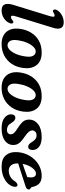

<svg xmlns="http://www.w3.org/2000/svg" viewBox="728 -1492 774 2269"><g transform="rotate(90 1114.5 -357.0)"><path d="M307.5 -596.5 175.5 -166.5Q163.5 -127.5 165.2 -114Q167 -100.5 182 -100.5Q202.5 -100.5 224 -122.5Q235.5 -132 246 -127Q255 -124 257.5 -111Q260 -98 250 -78Q233 -40.5 192.8 -15Q152.5 10.5 102 10.5Q45.5 10.5 31.5 -27Q17.5 -64.5 38.5 -132L166 -546Q178.5 -586.5 177.5 -601.2Q176.5 -616 161.5 -616Q150 -616 131 -604Q113 -592.5 103 -597.5Q93.5 -601 91.5 -614.5Q89.5 -628 101 -648Q121 -680.5 160.5 -702Q200 -723.5 243.5 -723.5Q294 -723.5 310.5 -690.8Q327 -658 307.5 -596.5Z M609.5 -463Q706 -460.5 750.8 -400.5Q795.5 -340.5 783 -246Q773.5 -167.5 734.2 -109Q695 -50.5 632.8 -19Q570.5 12.5 491.5 10.5Q398 7.5 352.2 -51Q306.5 -109.5 320.5 -206.5Q329.5 -278 365 -337Q400.5 -396 461.8 -430.5Q523 -465 609.5 -463ZM512.5 -59.5Q539.5 -58.5 566.2 -82.8Q593 -107 614.2 -152.8Q635.5 -198.5 645 -260Q657 -328 640 -359.5Q623 -391 591 -392.5Q561.5 -394 533.8 -366.2Q506 -338.5 485.5 -291.8Q465 -245 456.5 -189Q445.5 -122.5 462.5 -91.8Q479.5 -61 512.5 -59.5Z M1125 -463Q1221.5 -460.5 1266.2 -400.5Q1311 -340.5 1298.5 -246Q1289 -167.5 1249.8 -109Q1210.5 -50.5 1148.2 -19Q1086 12.5 1007 10.5Q913.5 7.5 867.8 -51Q822 -109.5 836 -206.5Q845 -278 880.5 -337Q916 -396 977.2 -430.5Q1038.5 -465 1125 -463ZM1028 -59.5Q1055 -58.5 1081.8 -82.8Q1108.5 -107 1129.8 -152.8Q1151 -198.5 1160.5 -260Q1172.5 -328 1155.5 -359.5Q1138.5 -391 1106.5 -392.5Q1077 -394 1049.2 -366.2Q1021.5 -338.5 1001 -291.8Q980.5 -245 972 -189Q961 -122.5 978 -91.8Q995 -61 1028 -59.5Z M1515.5 -52.5Q1540 -52.5 1553.5 -65.8Q1567 -79 1567 -98Q1567 -116.5 1553 -134Q1539 -151.5 1492.5 -181Q1437 -216 1414.5 -245.5Q1392 -275 1392.5 -318Q1393.5 -379 1447.5 -421Q1501.5 -463 1600 -463Q1674 -463 1713 -433Q1752 -403 1752 -358Q1752 -304 1713.5 -304Q1698 -304 1685.8 -313Q1673.5 -322 1659 -346Q1643 -373 1624.2 -387.8Q1605.5 -402.5 1579.5 -402.5Q1552 -402.5 1536.2 -387.5Q1520.5 -372.5 1520.5 -350.5Q1521 -333 1535.8 -312.8Q1550.5 -292.5 1593.5 -263Q1635.5 -235 1657.5 -212Q1679.5 -189 1687 -166.8Q1694.5 -144.5 1693 -119.5Q1690.5 -62 1639 -25.8Q1587.5 10.5 1498 10.5Q1414.5 10.5 1372.5 -22.8Q1330.5 -56 1330.5 -100Q1331 -125 1342 -138.5Q1353 -152 1371.5 -152Q1389.5 -152 1403 -140.8Q1416.5 -129.5 1430 -108.5Q1447.5 -77 1468.5 -64.8Q1489.5 -52.5 1515.5 -52.5Z M2187 -145.5Q2185 -109 2155.8 -73Q2126.5 -37 2073.5 -13.2Q2020.5 10.5 1947 10.5Q1856.5 10.5 1814.5 -39.5Q1772.5 -89.5 1777 -170Q1780 -230 1802.5 -283Q1825 -336 1863 -376.5Q1901 -417 1950.8 -440Q2000.5 -463 2058 -463Q2118.5 -463 2149.2 -432.8Q2180 -402.5 2188 -355.5Q2192.5 -336 2202 -332.5Q2217.5 -328.5 2218.5 -312Q2219 -299 2210.2 -288.8Q2201.5 -278.5 2179 -272Q2144 -260.5 2095.5 -244.8Q2047 -229 1997.8 -213.2Q1948.5 -197.5 1910.5 -185.5Q1909.5 -130 1933 -102Q1956.5 -74 1998 -74Q2034 -74 2068 -93Q2102 -112 2124.5 -150.5Q2149 -179 2168 -177Q2179 -176 2183.5 -167Q2188 -158 2187 -145.5ZM2030.5 -395.5Q2007.5 -395.5 1984.2 -374.8Q1961 -354 1942.5 -318.5Q1924 -283 1916 -238Q1952.5 -250.5 1995.5 -265.2Q2038.5 -280 2071.5 -292.5Q2076 -312 2076 -341.5Q2076 -366 2064.2 -380.8Q2052.5 -395.5 2030.5 -395.5Z"/></g></svg>

Font: Fraunces 72pt S100 SemiBold
Style: Italic
Weight: 600
Italic angle: -16°
Version: Version 1.000; ttfautohint (v1.8.3)